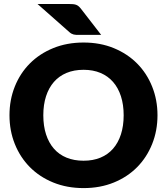

<svg xmlns="http://www.w3.org/2000/svg" viewBox="-20 -954 854 982"><path d="M785.5 -364.5Q785.5 -285.5 758.2 -217.5Q731 -149.5 681.5 -99.2Q632 -49 562.2 -20.5Q492.5 8 407.5 8Q322.5 8 252.5 -20.5Q182.5 -49 132.8 -99.2Q83 -149.5 55.8 -217.5Q28.5 -285.5 28.5 -364.5Q28.5 -443.5 55.8 -511.5Q83 -579.5 132.8 -629.5Q182.5 -679.5 252.5 -708Q322.5 -736.5 407.5 -736.5Q492.5 -736.5 562.2 -707.8Q632 -679 681.5 -629Q731 -579 758.2 -511Q785.5 -443 785.5 -364.5ZM612.5 -364.5Q612.5 -418.5 598.5 -461.8Q584.5 -505 558.2 -535Q532 -565 494 -581Q456 -597 407.5 -597Q358.5 -597 320.2 -581Q282 -565 255.8 -535Q229.5 -505 215.5 -461.8Q201.5 -418.5 201.5 -364.5Q201.5 -310 215.5 -266.8Q229.5 -223.5 255.8 -193.5Q282 -163.5 320.2 -147.8Q358.5 -132 407.5 -132Q456 -132 494 -147.8Q532 -163.5 558.2 -193.5Q584.5 -223.5 598.5 -266.8Q612.5 -310 612.5 -364.5ZM333 -933.5Q344.5 -933.5 353 -932.8Q361.5 -932 368.2 -929.8Q375 -927.5 380.8 -923Q386.5 -918.5 393 -910.5L497.5 -775.5H384.5Q375.5 -775.5 369 -775.8Q362.5 -776 356.8 -777.5Q351 -779 345.8 -781.8Q340.5 -784.5 334.5 -790L172 -933.5Z"/></svg>

Font: Lato 2
Style: Regular
Weight: 900
Designer: Lukasz Dziedzic with Adam Twardoch and Botio Nikoltchev
Foundry: tyPoland Lukasz Dziedzic
Version: Version 2.015; 2015-08-06; http://www.latofonts.com/